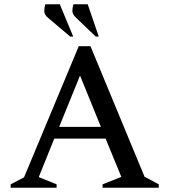

<svg xmlns="http://www.w3.org/2000/svg" viewBox="-20 -882 796 902"><path d="M30 0V-16L93 -49L350 -665H405L659 -52L726 -16V0H462V-16L550 -51L476 -231H235L162 -50L246 -16V0ZM258 -286H454L356 -527ZM310 -710 205 -799Q188 -813 188 -830Q188 -847 193 -862H261L324 -710ZM430 -710 337 -799Q320 -815 320 -831Q320 -847 325 -862H392L444 -710Z"/></svg>

Font: Spectral SC Medium
Style: Regular
Weight: 500
Designer: Jean-Baptiste Levee
Foundry: Production Type
Version: Version 2.001